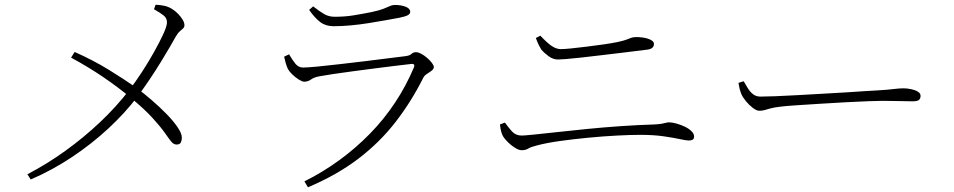

<svg xmlns="http://www.w3.org/2000/svg" viewBox="-20 -752 4040 813"><path d="M110 8 96 -14Q180 -58 257 -113.5Q334 -169 402.5 -233.5Q471 -298 526 -369Q553 -404 581 -447Q609 -490 633 -533Q657 -576 672 -609Q687 -642 687 -657Q687 -675 673.5 -686Q660 -697 632 -713L639 -732Q659 -731 675.5 -727.5Q692 -724 707 -715Q722 -706 734 -693.5Q746 -681 753.5 -668.5Q761 -656 761 -645Q761 -637 755 -631.5Q749 -626 740.5 -618.5Q732 -611 723 -595Q716 -582 700 -554.5Q684 -527 662 -491Q640 -455 614.5 -417Q589 -379 563 -344Q511 -275 440 -209Q369 -143 285 -87Q201 -31 110 8ZM281 -508 296 -532Q373 -498 440 -457Q507 -416 563 -376Q590 -356 622.5 -328Q655 -300 684 -270.5Q713 -241 731.5 -214Q750 -187 750 -169Q750 -159 746 -149.5Q742 -140 728 -140Q715 -140 705 -152.5Q695 -165 677.5 -190Q660 -215 625.5 -253Q591 -291 530 -341Q481 -382 418 -425Q355 -468 281 -508Z M1183 -512 1204 -522Q1218 -498 1231 -482Q1244 -466 1263 -466Q1280 -466 1323 -470Q1366 -474 1420.5 -480.5Q1475 -487 1530.5 -493.5Q1586 -500 1630.5 -506Q1675 -512 1695 -514Q1714 -516 1722 -523.5Q1730 -531 1741 -531Q1751 -531 1764 -524Q1777 -517 1789 -506.5Q1801 -496 1809 -485.5Q1817 -475 1817 -468Q1817 -460 1808 -453Q1799 -446 1788.5 -439.5Q1778 -433 1773 -424Q1722 -322 1655 -235.5Q1588 -149 1497.5 -80Q1407 -11 1284 41L1269 16Q1349 -24 1418.5 -75Q1488 -126 1547 -186.5Q1606 -247 1652.5 -317Q1699 -387 1732 -465Q1740 -484 1720 -481Q1692 -478 1651.5 -473Q1611 -468 1564.5 -462Q1518 -456 1473 -450Q1428 -444 1391 -438.5Q1354 -433 1333 -429Q1310 -425 1297 -415.5Q1284 -406 1268 -406Q1260 -406 1245.5 -415Q1231 -424 1218 -436.5Q1205 -449 1199 -460Q1194 -471 1190 -484.5Q1186 -498 1183 -512ZM1672 -677Q1645 -672 1611.5 -666Q1578 -660 1540.5 -654Q1503 -648 1465 -644.5Q1427 -641 1393 -641Q1359 -641 1336 -658.5Q1313 -676 1289 -710L1306 -725Q1334 -703 1353.5 -692Q1373 -681 1397 -681Q1440 -681 1477 -687Q1514 -693 1554 -701Q1586 -708 1603 -714.5Q1620 -721 1630.5 -726Q1641 -731 1653 -731Q1678 -731 1697.5 -723.5Q1717 -716 1717 -702Q1717 -693 1706.5 -687.5Q1696 -682 1672 -677Z M2722 -542Q2668 -535 2617 -529Q2566 -523 2520.5 -517.5Q2475 -512 2438.5 -508Q2402 -504 2377.5 -502Q2353 -500 2343 -500Q2322 -500 2303 -514Q2284 -528 2272 -542Q2266 -552 2261 -562Q2256 -572 2249 -591L2268 -601Q2297 -570 2316.5 -557Q2336 -544 2355 -544Q2369 -544 2398.5 -547Q2428 -550 2464.5 -554.5Q2501 -559 2536 -564Q2571 -569 2595 -574Q2622 -580 2633.5 -584.5Q2645 -589 2653 -592Q2661 -595 2675 -595Q2686 -595 2698.5 -593.5Q2711 -592 2722.5 -588.5Q2734 -585 2741.5 -579.5Q2749 -574 2749 -566Q2749 -556 2742.5 -550Q2736 -544 2722 -542ZM2097 -225 2118 -233Q2132 -213 2148 -195.5Q2164 -178 2189 -178Q2200 -178 2239.5 -182Q2279 -186 2338 -192.5Q2397 -199 2467 -206Q2537 -213 2610.5 -218Q2684 -223 2751 -225Q2770 -226 2781.5 -228Q2793 -230 2800 -232Q2807 -234 2812 -234Q2826 -234 2844 -229Q2862 -224 2879 -216Q2896 -208 2907.5 -197Q2919 -186 2919 -174Q2919 -164 2913 -160.5Q2907 -157 2896 -157Q2886 -157 2858.5 -163Q2831 -169 2789 -175Q2747 -181 2692 -181Q2650 -181 2592.5 -178Q2535 -175 2472 -169Q2409 -163 2351.5 -155Q2294 -147 2253 -136Q2228 -130 2217 -123Q2206 -116 2189 -116Q2179 -116 2167 -122.5Q2155 -129 2143.5 -138.5Q2132 -148 2123 -158Q2114 -168 2110 -175Q2105 -184 2102 -195.5Q2099 -207 2097 -225Z M3129 -408Q3138 -392 3147.5 -377Q3157 -362 3169.5 -352.5Q3182 -343 3200 -343Q3221 -343 3262 -344.5Q3303 -346 3355 -349Q3407 -352 3461.5 -355Q3516 -358 3565 -361Q3614 -364 3648 -366.5Q3682 -369 3692 -369Q3742 -372 3764.5 -375Q3787 -378 3806 -378Q3821 -378 3838 -374.5Q3855 -371 3866.5 -364Q3878 -357 3878 -346Q3878 -336 3872 -329.5Q3866 -323 3843 -323Q3818 -323 3789.5 -324Q3761 -325 3718 -325Q3701 -325 3658.5 -323.5Q3616 -322 3561 -319Q3506 -316 3450.5 -312.5Q3395 -309 3349.5 -306Q3304 -303 3282 -300Q3257 -297 3242.5 -293Q3228 -289 3218 -286Q3208 -283 3195 -283Q3184 -283 3168 -295Q3152 -307 3138.5 -323.5Q3125 -340 3119 -354Q3114 -367 3111.5 -377.5Q3109 -388 3107 -401Z"/></svg>

Font: Noto Serif KR
Style: Regular
Weight: 200
Designer: Ryoko NISHIZUKA 西塚涼子 (kana & ideographs); Frank Grießhammer (Latin, Greek & Cyrillic); Wenlong ZHANG 张文龙 (bopomofo); San
Foundry: Adobe
Version: Version 2.001;hotconv 1.1.0;makeotfexe 2.6.0